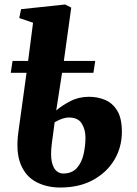

<svg xmlns="http://www.w3.org/2000/svg" viewBox="-20 -826 611 857"><path d="M231 -333Q256.5 -355 294 -374.5Q331.5 -394 377.5 -394Q415.5 -394 448.8 -380.2Q482 -366.5 503 -332.5Q524 -298.5 524 -237.5Q524 -168.5 490.2 -112.2Q456.5 -56 395 -22.5Q333.5 11 249 11Q188.5 11 141.5 -13.8Q94.5 -38.5 72.2 -93.2Q50 -148 62 -237L98.5 -501H28L36 -554H105.5L127.5 -724.5L66 -745.5L74 -785L271 -806L298 -792L265 -554H405L397 -501H257ZM287 -301.5Q261 -301.5 224 -280.5Q221 -257 217.8 -233.8Q214.5 -210.5 211.5 -187Q204.5 -132 211.5 -102.8Q218.5 -73.5 232.5 -62.5Q246.5 -51.5 261 -51.5Q301.5 -51.5 323.2 -76.2Q345 -101 353.2 -138.2Q361.5 -175.5 361.5 -212Q361.5 -247.5 345 -274.5Q328.5 -301.5 287 -301.5Z"/></svg>

Font: Merriweather Black
Style: Italic
Weight: 900
Italic angle: -7.8°
Designer: Eben Sorkin
Foundry: Eben Sorkin
Version: Version 2.200;gftools[0.9.31]